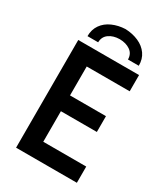

<svg xmlns="http://www.w3.org/2000/svg" viewBox="-219 -1011 973 1111"><g transform="rotate(30 267.0 -455.5)"><path d="M76.2 -719.7H482.4V-611.3H195.3V-418H435.5V-312.5H195.3V-108.4H482.4V0H76.2ZM454.1 -765.6H381.8Q381.8 -803.2 353.5 -823.2Q325.2 -843.3 282.2 -843.8Q239.7 -843.3 211.4 -823Q183.1 -802.7 182.6 -765.6H111.3Q111.3 -810.1 134 -842.3Q156.7 -874.5 195.8 -891.8Q234.9 -909.2 282.2 -911.1Q330.6 -909.2 369.9 -891.8Q409.2 -874.5 431.9 -842.3Q454.6 -810.1 454.1 -765.6Z"/></g></svg>

Font: Reddit Sans Vanilla SemiBold
Style: Regular
Weight: 600
Designer: Stephen Hutchings
Foundry: Reddit
Version: Version 1.013